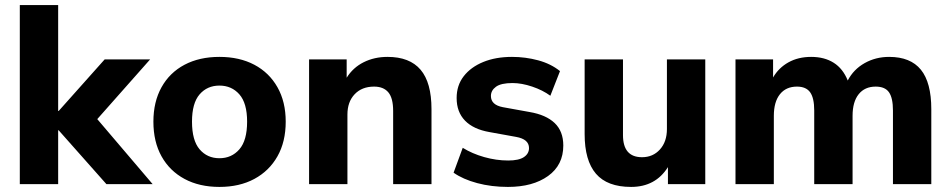

<svg xmlns="http://www.w3.org/2000/svg" viewBox="-20 -725 3745 756"><path d="M58 0V-705H209V-288H211L392 -491H571L363 -256L581 0H399L211 -212H209V0Z M844 11Q765 11 706.5 -20.5Q648 -52 616 -109.5Q584 -167 584 -246Q584 -324 616 -381.5Q648 -439 706.5 -470Q765 -501 844 -501Q923 -501 981.5 -470Q1040 -439 1072.5 -381.5Q1105 -324 1105 -246Q1105 -167 1072.5 -109.5Q1040 -52 981.5 -20.5Q923 11 844 11ZM844 -102Q892 -102 922.5 -137Q953 -172 953 -246Q953 -319 922.5 -353.5Q892 -388 844 -388Q796 -388 766 -353.5Q736 -319 736 -246Q736 -172 766 -137Q796 -102 844 -102Z M1197 0V-491H1345V-419Q1370 -459 1412 -480Q1454 -501 1506 -501Q1593 -501 1636 -450.5Q1679 -400 1679 -295V0H1528V-288Q1528 -339 1509 -361.5Q1490 -384 1453 -384Q1405 -384 1376.5 -354Q1348 -324 1348 -274V0Z M1980 11Q1915 11 1859 -4Q1803 -19 1766 -45L1802 -143Q1839 -120 1886.5 -106.5Q1934 -93 1981 -93Q2023 -93 2043 -106.5Q2063 -120 2063 -142Q2063 -177 2012 -186L1907 -205Q1844 -216 1811 -250Q1778 -284 1778 -339Q1778 -389 1806 -425Q1834 -461 1883 -481Q1932 -501 1996 -501Q2049 -501 2099 -487.5Q2149 -474 2185 -445L2147 -348Q2117 -370 2075.5 -384Q2034 -398 1998 -398Q1953 -398 1933 -383.5Q1913 -369 1913 -347Q1913 -312 1960 -303L2065 -284Q2130 -273 2164 -240.5Q2198 -208 2198 -152Q2198 -75 2138 -32Q2078 11 1980 11Z M2465 11Q2371 11 2326.5 -41Q2282 -93 2282 -197V-491H2433V-193Q2433 -106 2508 -106Q2551 -106 2578.5 -136.5Q2606 -167 2606 -217V-491H2757V0H2610V-67Q2561 11 2465 11Z M2876 0V-491H3024V-420Q3046 -458 3084.5 -479.5Q3123 -501 3174 -501Q3226 -501 3262.5 -478Q3299 -455 3318 -408Q3341 -452 3384.5 -476.5Q3428 -501 3481 -501Q3565 -501 3606 -450.5Q3647 -400 3647 -295V0H3496V-290Q3496 -339 3480.5 -361.5Q3465 -384 3428 -384Q3385 -384 3361 -354Q3337 -324 3337 -269V0H3186V-290Q3186 -339 3170 -361.5Q3154 -384 3118 -384Q3075 -384 3051 -354Q3027 -324 3027 -269V0Z"/></svg>

Font: Nunito Sans ExtraBold
Style: Regular
Weight: 800
Designer: Vernon Adams
Foundry: Vernon Adams
Version: Version 3.101; ttfautohint (v1.8.4.7-5d5b);gftools[0.9.27]